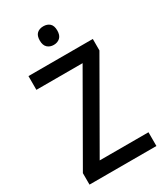

<svg xmlns="http://www.w3.org/2000/svg" viewBox="-224 -1061 948 1101"><g transform="rotate(-30 250.5 -510.5)"><path d="M473 -51H30V-127L344 -674H38V-765H464V-689L150 -142H473ZM254 -970Q280 -970 296 -955.5Q312 -941 312 -909Q312 -877 295.5 -862Q279 -847 254 -847Q229 -847 212.5 -862Q196 -877 196 -909Q196 -941 212 -955.5Q228 -970 254 -970Z"/></g></svg>

Font: Noto Sans Tamil UI SemiCondensed Medium
Style: Regular
Weight: 500
Width: 4
Designer: Jelle Bosma - Monotype Design Team
Foundry: Monotype Imaging Inc.
Version: Version 2.004; ttfautohint (v1.8.4.7-5d5b)